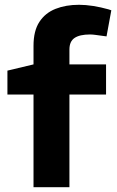

<svg xmlns="http://www.w3.org/2000/svg" viewBox="-20 -782 487 802"><path d="M120 0V-387H11V-487L120 -513V-591Q120 -653 144.5 -690.5Q169 -728 212 -745Q255 -762 310 -762Q338 -762 369.5 -757Q401 -752 433 -743L445 -739L425 -630L410 -632Q394 -634 380.5 -636Q367 -638 356 -638Q313 -638 291.5 -623.5Q270 -609 270 -575V-513H423V-387H270V0Z"/></svg>

Font: REM SemiBold
Style: Regular
Weight: 600
Designer: Octavio Pardo
Foundry: Ashler Design
Version: Version 1.005;gftools[0.9.28]